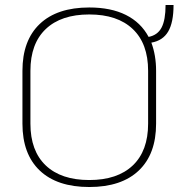

<svg xmlns="http://www.w3.org/2000/svg" viewBox="-20 -740 716 770"><path d="M587 -569Q606 -518 606 -456V-244Q606 -122 536.5 -56Q467 10 338 10Q209 10 139.5 -56Q70 -122 70 -244V-456Q70 -578 139.5 -644Q209 -710 338 -710Q425 -710 485 -680Q545 -650 576 -592Q612 -599 628 -629.5Q644 -660 644 -720H676Q676 -650 654.5 -613.5Q633 -577 587 -569ZM574 -456Q574 -565 512.5 -623.5Q451 -682 338 -682Q225 -682 163.5 -623.5Q102 -565 102 -456V-244Q102 -135 163.5 -76.5Q225 -18 338 -18Q451 -18 512.5 -76.5Q574 -135 574 -244Z"/></svg>

Font: KoHo ExtraLight
Style: Regular
Weight: 275
Version: Version 1.000; ttfautohint (v1.6)